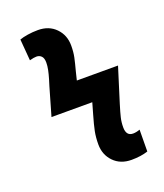

<svg xmlns="http://www.w3.org/2000/svg" viewBox="-136 -815 786 920"><g transform="rotate(-20 256.5 -355.0)"><path d="M251 -110Q251 -146 257 -176Q263 -206 277 -254L293 -310H85L126 -452Q129 -461 136 -484.5Q143 -508 147 -527.5Q151 -547 151 -564Q151 -587 141 -597Q131 -607 116 -607Q103 -607 81 -601L72 -710Q88 -716 113.5 -720Q139 -724 166 -724Q222 -724 256.5 -688.5Q291 -653 291 -600Q291 -567 285.5 -541Q280 -515 269 -474L259 -433H469L414 -257Q402 -218 396.5 -195Q391 -172 391 -146Q391 -102 426 -102Q442 -102 461 -109L460 2Q424 14 376 14Q320 14 285.5 -21.5Q251 -57 251 -110Z"/></g></svg>

Font: Noto Sans Display Ex Bold Cond
Style: Italic
Weight: 800
Width: 3
Italic angle: -12°
Designer: Monotype Design team
Foundry: Monotype Imaging Inc.
Version: Version 1.000